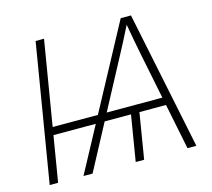

<svg xmlns="http://www.w3.org/2000/svg" viewBox="-104 -853 1080 978"><g transform="rotate(-15 436.0 -364.0)"><path d="M206.5 -727.5 85.9 0H41.5L162.1 -727.5ZM582.5 -261.2 539.6 0H495.1L538.1 -261.2ZM219.7 0 610.8 -727.5H665L814.9 0H768.1L662.6 -521.5Q654.8 -561 646.2 -606.2Q637.7 -651.4 627.9 -708H642.1Q613.8 -651.9 590.6 -606.7Q567.4 -561.5 545.4 -521.5L267.6 0ZM104.5 -240.7 111.3 -281.7H743.7L737.3 -240.7Z"/></g></svg>

Font: Inter 28pt ExtraLight
Style: Italic
Weight: 250
Italic angle: -9.3988°
Designer: Rasmus Andersson
Foundry: rsms
Version: Version 4.001;git-66647c0bb